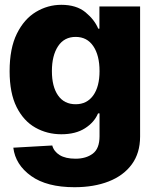

<svg xmlns="http://www.w3.org/2000/svg" viewBox="-20 -573 652 809"><path d="M293.9 215.8Q177.2 215.8 111.1 168.5Q44.9 121.1 36.1 49.3L200.2 40Q207 65.4 231.7 80.6Q256.3 95.7 298.3 95.7Q342.3 95.7 370.8 74.5Q399.4 53.2 399.4 1V-95.2H393.1Q377.4 -57.6 338.1 -32.5Q298.8 -7.3 238.3 -7.3Q178.7 -7.3 129.2 -35.2Q79.6 -63 50 -121.8Q20.5 -180.7 20.5 -272.9Q20.5 -369.1 51 -430.9Q81.5 -492.7 131.3 -522.7Q181.2 -552.7 238.3 -552.7Q302.2 -552.7 340.3 -521.2Q378.4 -489.7 394 -452.1H398.9V-545.9H570.3V2.4Q570.3 71.8 535.4 119.4Q500.5 167 438.2 191.4Q376 215.8 293.9 215.8ZM298.8 -133.8Q346.2 -133.8 372.8 -170.9Q399.4 -208 399.4 -273.4Q399.4 -339.8 373 -378.7Q346.7 -417.5 298.8 -417.5Q250.5 -417.5 224.6 -378.2Q198.7 -338.9 198.7 -273.4Q198.7 -208 224.6 -170.9Q250.5 -133.8 298.8 -133.8Z"/></svg>

Font: Inter Tight ExtraBold
Style: Regular
Weight: 800
Designer: Rasmus Andersson
Foundry: rsms
Version: Version 3.004; ttfautohint (v1.8.4.7-5d5b)